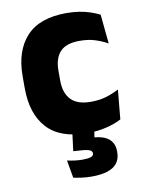

<svg xmlns="http://www.w3.org/2000/svg" viewBox="-81 -562 609 816"><g transform="rotate(-10 223.5 -153.5)"><path d="M263 13Q146 13 89.5 -48.5Q33 -110 33 -221.5V-272.5Q33 -382 89.5 -443.5Q146 -505 262.5 -505Q292.5 -505 318.5 -500.8Q344.5 -496.5 366.5 -489Q388.5 -481.5 405 -473L417.5 -346.5Q393 -360.5 363.5 -369.8Q334 -379 297 -379Q239 -379 213 -351Q187 -323 187 -270V-227.5Q187 -173.5 214.5 -144.5Q242 -115.5 300.5 -115.5Q337 -115.5 366.2 -124.2Q395.5 -133 422 -147L410 -20Q384 -6 346 3.5Q308 13 263 13ZM296.5 -16 283.5 68 225 36Q236 35.5 246.5 35.2Q257 35 267.5 35Q322 35.5 347.5 55Q373 74.5 373 110.5V113.5Q373 157 341.5 177.5Q310 198 248.5 198Q226.5 198 206.2 195.2Q186 192.5 170 189L156.5 112.5Q171.5 116 188.5 118.2Q205.5 120.5 222 120.5Q246.5 120.5 258.5 116.2Q270.5 112 270.5 102V101Q270.5 90 254.8 85.2Q239 80.5 193.5 78.5Q191.5 78.5 190.5 78.5Q189.5 78.5 189.5 78.5L201.5 -16Z"/></g></svg>

Font: Anek Bangla
Style: Bold
Weight: 700
Designer: Sulekha Rajkumar (Bangla), Yesha Goshar (Latin)
Foundry: Ek Type
Version: Version 1.003